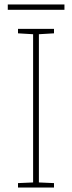

<svg xmlns="http://www.w3.org/2000/svg" viewBox="-20 -844 323 864"><path d="M270 -824H15V-800H270ZM223 0V-20L155 -23V-690L223 -694V-714H61V-694L129 -690V-23L61 -20V0Z"/></svg>

Font: Noto Sans Syriac Eastern Thin
Style: Regular
Weight: 100
Designer: Patrick Giasson and the Monotype Design Team
Foundry: Monotype Imaging Inc.
Version: Version 3.001